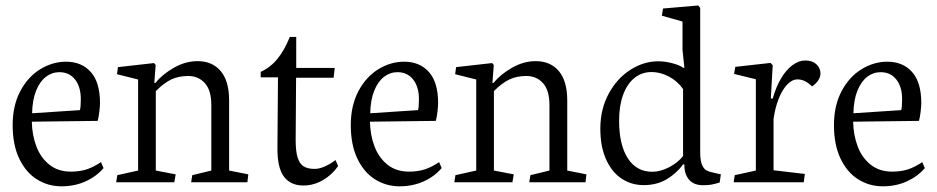

<svg xmlns="http://www.w3.org/2000/svg" viewBox="-20 -654 3361 689"><path d="M351.6 -50.8 342.3 -72.3Q314.9 -53.7 290 -45.9Q265.1 -38.1 234.4 -38.1Q188.5 -38.1 157.2 -63Q126 -87.9 110.6 -128.4Q95.2 -168.9 94.2 -217.3L330.6 -220.2Q334 -232.9 336.4 -252.7Q338.9 -272.5 338.9 -284.2Q338.9 -358.4 305.9 -395.5Q272.9 -432.6 216.8 -432.6Q168.5 -432.6 124.3 -405.5Q80.1 -378.4 52.7 -326.7Q25.4 -274.9 25.4 -205.1Q25.4 -133.8 49.3 -84.2Q73.2 -34.7 113 -10Q152.8 14.6 200.7 14.6Q247.6 14.6 286.6 -2.9Q325.7 -20.5 351.6 -50.8ZM270 -297.9Q270 -268.6 266.6 -258.8L95.2 -247.6Q96.2 -295.4 109.6 -328.6Q123 -361.8 144.8 -378.4Q166.5 -395 192.9 -395Q228.5 -395 249.3 -368.7Q270 -342.3 270 -297.9Z M610.4 -28.3 539.1 -42V-327.1Q568.4 -356.4 594.7 -368.9Q621.1 -381.3 655.3 -381.3Q691.9 -381.3 715.1 -355.7Q738.3 -330.1 738.3 -277.3V-42L669.9 -25.4L666 0H867.7L871.1 -28.3L802.2 -42V-293Q802.2 -363.3 772 -398.9Q741.7 -434.6 689.5 -434.6Q645 -434.6 603.5 -410.6Q562 -386.7 537.6 -356.4H533.7L538.6 -420.9L532.7 -427.7L403.3 -413.1L399.9 -387.7L475.6 -368.7V-42L400.9 -25.4L397 0H605.5Z M975.6 -122.6Q975.1 -52.2 998.8 -20.3Q1022.5 11.7 1068.8 11.7Q1105 11.7 1137.9 -7.1Q1170.9 -25.9 1193.4 -58.1L1184.1 -79.6Q1184.1 -79.1 1171.1 -70.6Q1158.2 -62 1141.4 -54.9Q1124.5 -47.9 1108.4 -47.9Q1084.5 -47.9 1069.8 -56.9Q1055.2 -65.9 1048.1 -88.4Q1041 -110.8 1041 -151.4L1042.5 -375H1177.2L1181.2 -410.2H1043V-521.5H1020Q1001 -474.1 975.8 -443.1Q950.7 -412.1 915.5 -396V-376.5H977.5Z M1564.9 -50.8 1555.7 -72.3Q1528.3 -53.7 1503.4 -45.9Q1478.5 -38.1 1447.8 -38.1Q1401.9 -38.1 1370.6 -63Q1339.4 -87.9 1324 -128.4Q1308.6 -168.9 1307.6 -217.3L1543.9 -220.2Q1547.4 -232.9 1549.8 -252.7Q1552.2 -272.5 1552.2 -284.2Q1552.2 -358.4 1519.3 -395.5Q1486.3 -432.6 1430.2 -432.6Q1381.8 -432.6 1337.6 -405.5Q1293.5 -378.4 1266.1 -326.7Q1238.8 -274.9 1238.8 -205.1Q1238.8 -133.8 1262.7 -84.2Q1286.6 -34.7 1326.4 -10Q1366.2 14.6 1414.1 14.6Q1460.9 14.6 1500 -2.9Q1539.1 -20.5 1564.9 -50.8ZM1483.4 -297.9Q1483.4 -268.6 1480 -258.8L1308.6 -247.6Q1309.6 -295.4 1323 -328.6Q1336.4 -361.8 1358.2 -378.4Q1379.9 -395 1406.2 -395Q1441.9 -395 1462.6 -368.7Q1483.4 -342.3 1483.4 -297.9Z M1823.7 -28.3 1752.4 -42V-327.1Q1781.7 -356.4 1808.1 -368.9Q1834.5 -381.3 1868.7 -381.3Q1905.3 -381.3 1928.5 -355.7Q1951.7 -330.1 1951.7 -277.3V-42L1883.3 -25.4L1879.4 0H2081.1L2084.5 -28.3L2015.6 -42V-293Q2015.6 -363.3 1985.4 -398.9Q1955.1 -434.6 1902.8 -434.6Q1858.4 -434.6 1816.9 -410.6Q1775.4 -386.7 1751 -356.4H1747.1L1752 -420.9L1746.1 -427.7L1616.7 -413.1L1613.3 -387.7L1689 -368.7V-42L1614.3 -25.4L1610.4 0H1818.8Z M2431.2 -64H2436V-60.5Q2436 -28.8 2452.9 -9Q2469.7 10.7 2503.4 10.7Q2521.5 10.7 2533 8.5Q2544.4 6.3 2562.5 1L2566.9 -28.3L2541 -34.2Q2524.4 -37.6 2514.9 -42.7Q2505.4 -47.9 2499 -63.2Q2492.7 -78.6 2492.7 -108.4V-626L2485.4 -634.3L2359.4 -623.5L2355 -597.7L2429.2 -576.7V-474.6L2436 -410.6H2432.1Q2419.9 -419.9 2393.1 -427Q2366.2 -434.1 2342.3 -434.1Q2290 -434.1 2241.9 -403.3Q2193.8 -372.6 2164.1 -317.4Q2134.3 -262.2 2134.3 -191.9Q2134.3 -127.9 2154.8 -82.3Q2175.3 -36.6 2210.4 -13.2Q2245.6 10.3 2290 10.3Q2336.9 10.3 2372.3 -10.7Q2407.7 -31.7 2431.2 -64ZM2431.2 -334.5V-94.2Q2414.6 -71.8 2382.6 -54.7Q2350.6 -37.6 2320.8 -37.6Q2264.2 -37.6 2232.9 -85.9Q2201.7 -134.3 2201.7 -220.7Q2201.7 -274.4 2216.1 -313.7Q2230.5 -353 2256.8 -374.3Q2283.2 -395.5 2318.4 -395.5Q2349.1 -395.5 2380.1 -379.4Q2411.1 -363.3 2431.2 -334.5Z M2868.2 -29.8 2755.9 -43V-226.6Q2761.2 -266.1 2773.9 -298.6Q2786.6 -331.1 2804.4 -350.1Q2822.3 -369.1 2841.8 -369.1Q2869.1 -369.1 2894 -343.8Q2908.2 -353.5 2916.3 -365.7Q2924.3 -377.9 2924.3 -390.1Q2924.3 -409.7 2909.7 -423.3Q2895 -437 2870.1 -437Q2846.7 -437 2824 -420.4Q2801.3 -403.8 2783 -372.8Q2764.6 -341.8 2752.9 -300.3H2746.1L2752.9 -419.9L2745.1 -428.2L2618.7 -414.1L2614.3 -388.7L2692.4 -369.6V-42L2616.7 -25.4L2612.8 0H2864.3Z M3298.8 -50.8 3289.6 -72.3Q3262.2 -53.7 3237.3 -45.9Q3212.4 -38.1 3181.6 -38.1Q3135.7 -38.1 3104.5 -63Q3073.2 -87.9 3057.9 -128.4Q3042.5 -168.9 3041.5 -217.3L3277.8 -220.2Q3281.2 -232.9 3283.7 -252.7Q3286.1 -272.5 3286.1 -284.2Q3286.1 -358.4 3253.2 -395.5Q3220.2 -432.6 3164.1 -432.6Q3115.7 -432.6 3071.5 -405.5Q3027.3 -378.4 3000 -326.7Q2972.7 -274.9 2972.7 -205.1Q2972.7 -133.8 2996.6 -84.2Q3020.5 -34.7 3060.3 -10Q3100.1 14.6 3147.9 14.6Q3194.8 14.6 3233.9 -2.9Q3272.9 -20.5 3298.8 -50.8ZM3217.3 -297.9Q3217.3 -268.6 3213.9 -258.8L3042.5 -247.6Q3043.5 -295.4 3056.9 -328.6Q3070.3 -361.8 3092 -378.4Q3113.8 -395 3140.1 -395Q3175.8 -395 3196.5 -368.7Q3217.3 -342.3 3217.3 -297.9Z"/></svg>

Font: Neuton Light
Style: Regular
Weight: 300
Designer: Brian M Zick
Foundry: Brian M Zick
Version: Version 1.560